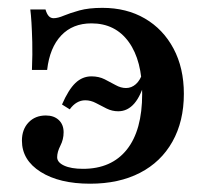

<svg xmlns="http://www.w3.org/2000/svg" viewBox="-20 -447 530 479"><path d="M204.8 11.3Q128.2 11.3 81.5 -18.1Q34.7 -47.6 34.7 -96Q34.7 -124.2 51.2 -141.5Q67.7 -158.9 94.4 -158.9Q114.5 -158.9 126.6 -147.6Q138.7 -136.3 138.7 -116.9Q138.7 -99.2 130.6 -83.5Q122.6 -67.7 122.6 -54.8Q122.6 -41.9 139.9 -33.9Q157.3 -25.8 187.1 -25.8Q258.1 -25.8 296.4 -73.8Q334.7 -121.8 334.7 -212.9Q334.7 -296 301.2 -342.3Q267.7 -388.7 208.1 -388.7Q161.3 -388.7 132.7 -358.5Q104 -328.2 97.6 -272.6H59.7Q61.3 -313.7 60.5 -342.3Q59.7 -371 58.5 -390.7Q57.3 -410.5 55.6 -423.4H93.5Q96.8 -412.1 101.6 -406.9Q106.5 -401.6 113.7 -401.6Q124.2 -401.6 139.5 -408.1Q154.8 -414.5 178.2 -421Q201.6 -427.4 235.5 -427.4Q296 -427.4 341.5 -400.8Q387.1 -374.2 412.9 -325.8Q438.7 -277.4 438.7 -212.9Q438.7 -144.4 410.1 -93.5Q381.5 -42.7 329 -15.7Q276.6 11.3 204.8 11.3ZM335.5 -264.5 342.7 -249.2Q332.3 -208.9 315.3 -189.1Q298.4 -169.4 275 -169.4Q259.7 -169.4 246 -176.2Q232.3 -183.1 219.4 -189.9Q206.5 -196.8 192.7 -196.8Q181.5 -196.8 171.8 -191.1Q162.1 -185.5 154 -174.2L134.7 -186.3Q150.8 -223.4 168.1 -239.9Q185.5 -256.5 208.1 -256.5Q226.6 -256.5 241.1 -249.2Q255.6 -241.9 268.5 -234.7Q281.5 -227.4 294.4 -227.4Q308.1 -227.4 319 -237.1Q329.8 -246.8 335.5 -264.5Z"/></svg>

Font: Playfair 9pt SemiBold
Style: Regular
Weight: 600
Designer: Claus Eggers Sørensen
Foundry: Claus Eggers Sørensen
Version: Version 2.001;gftools[0.9.30]